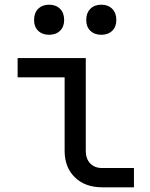

<svg xmlns="http://www.w3.org/2000/svg" viewBox="-20 -797 640 817"><path d="M415 0Q342 0 298.5 -42.5Q255 -85 255 -155V-468H55V-550H345V-155Q345 -121 364 -101.5Q383 -82 415 -82H550V0ZM411 -649Q382 -649 364.5 -666Q347 -683 347 -712Q347 -742 364.5 -759.5Q382 -777 411 -777Q440 -777 457.5 -759.5Q475 -742 475 -712Q475 -683 457.5 -666Q440 -649 411 -649ZM189 -649Q160 -649 142.5 -666Q125 -683 125 -712Q125 -742 142.5 -759.5Q160 -777 189 -777Q218 -777 235.5 -759.5Q253 -742 253 -712Q253 -683 235.5 -666Q218 -649 189 -649Z"/></svg>

Font: Liga JetBrainsMono Nerd Font
Style: Regular
Weight: 400
Designer: Philipp Nurullin, Konstantin Bulenkov
Foundry: JetBrains
Version: Version 2.225; ttfautohint (v1.8.3)